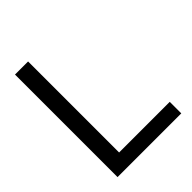

<svg xmlns="http://www.w3.org/2000/svg" viewBox="-205 -847 965 965"><g transform="rotate(-45 278.0 -364.5)"><path d="M159 -729V-82H519V0H66V-729Z"/></g></svg>

Font: Ekushey Bangla
Style: Regular
Weight: 400
Designer: Al Mamun Sumon
Foundry: Al Mamun Sumon
Version: Version 1.0